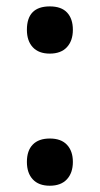

<svg xmlns="http://www.w3.org/2000/svg" viewBox="-20 -572 315 606"><path d="M64.9 -61Q64.9 -96.7 83.5 -115.7Q102.1 -134.8 137.2 -134.8Q172.9 -134.8 191.4 -115Q210 -95.2 210 -61Q210 -26.4 191.2 -6.1Q172.4 14.2 137.2 14.2Q102.1 14.2 83.5 -5.9Q64.9 -25.9 64.9 -61ZM64.9 -478Q64.9 -551.8 137.2 -551.8Q173.8 -551.8 191.9 -532.2Q210 -512.7 210 -478Q210 -443.4 191.2 -423.1Q172.4 -402.8 137.2 -402.8Q102.1 -402.8 83.5 -422.9Q64.9 -442.9 64.9 -478Z"/></svg>

Font: f1_2797           
Style: Regular
Weight: 600
Foundry: Ascender Corporation
Version: Version 1.10